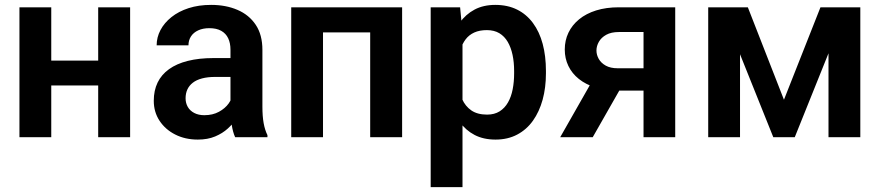

<svg xmlns="http://www.w3.org/2000/svg" viewBox="-20 -558 3589 781"><path d="M418.9 -311.5V-210.4H147.9V-311.5ZM188.5 -528.3V0H59.1V-528.3ZM509.3 -528.3V0H379.4V-528.3Z M917.5 -112.3V-356Q917.5 -382.8 908.2 -402.3Q898.9 -421.9 879.9 -432.6Q860.8 -443.4 831.5 -443.4Q805.7 -443.4 786.4 -434.6Q767.1 -425.8 756.8 -409.9Q746.6 -394 746.6 -373.5H617.2Q617.2 -406.2 632.8 -435.8Q648.4 -465.3 677.5 -488.5Q706.5 -511.7 747.3 -524.9Q788.1 -538.1 838.9 -538.1Q898.9 -538.1 946 -517.8Q993.2 -497.6 1020.3 -457Q1047.4 -416.5 1047.4 -355V-124.5Q1047.4 -85 1052.5 -56.9Q1057.6 -28.8 1067.9 -8.3V0H936.5Q927.2 -20 922.4 -51Q917.5 -82 917.5 -112.3ZM935.5 -321.8 936.5 -245.1H855Q824.7 -245.1 801.8 -239Q778.8 -232.9 764.2 -221.4Q749.5 -210 742.2 -194.1Q734.9 -178.2 734.9 -158.2Q734.9 -138.7 743.9 -123Q752.9 -107.4 770.3 -98.4Q787.6 -89.4 811 -89.4Q845.2 -89.4 870.6 -103.3Q896 -117.2 910.2 -137.2Q924.3 -157.2 925.3 -175.3L962.4 -119.6Q955.6 -99.6 941.9 -77.1Q928.2 -54.7 906.7 -35.2Q885.3 -15.6 855 -2.9Q824.7 9.8 784.7 9.8Q733.4 9.8 692.9 -10.7Q652.3 -31.2 628.9 -66.9Q605.5 -102.5 605.5 -147.9Q605.5 -189.9 621.1 -222.2Q636.7 -254.4 667.5 -276.6Q698.2 -298.8 743.9 -310.3Q789.6 -321.8 848.6 -321.8Z M1518.1 -528.3V-426.3H1259.8V-528.3ZM1293.9 -528.3V0H1164.6V-528.3ZM1615.7 -528.3V0H1485.8V-528.3Z M1861.3 -426.8V203.1H1731.9V-528.3H1851.6ZM2200.7 -269.5V-259.3Q2200.7 -201.7 2187.3 -152.6Q2173.8 -103.5 2147.9 -67.1Q2122.1 -30.8 2083.7 -10.5Q2045.4 9.8 1995.6 9.8Q1946.8 9.8 1910.6 -9Q1874.5 -27.8 1849.6 -62.5Q1824.7 -97.2 1809.8 -143.3Q1794.9 -189.5 1787.6 -244.1V-276.9Q1794.9 -335 1809.8 -382.6Q1824.7 -430.2 1849.6 -465.1Q1874.5 -500 1910.4 -519Q1946.3 -538.1 1994.6 -538.1Q2044.9 -538.1 2083.3 -519Q2121.6 -500 2147.9 -464.4Q2174.3 -428.7 2187.5 -379.4Q2200.7 -330.1 2200.7 -269.5ZM2071.3 -259.3V-269.5Q2071.3 -304.7 2064.9 -334.7Q2058.6 -364.7 2045.4 -387.5Q2032.2 -410.2 2011.2 -422.9Q1990.2 -435.5 1960.4 -435.5Q1930.7 -435.5 1909.2 -425.8Q1887.7 -416 1874 -397.9Q1860.4 -379.9 1852.8 -355.2Q1845.2 -330.6 1842.8 -300.8V-219.7Q1847.2 -183.6 1859.9 -154.8Q1872.6 -126 1897.2 -108.9Q1921.9 -91.8 1961.4 -91.8Q1991.2 -91.8 2012.2 -105Q2033.2 -118.2 2046.4 -141.4Q2059.6 -164.6 2065.4 -194.8Q2071.3 -225.1 2071.3 -259.3Z M2407.2 -260.7H2539.6L2391.1 0H2258.8ZM2497.1 -528.3H2726.6V0H2597.7V-427.7H2497.1Q2466.3 -427.7 2446 -416.5Q2425.8 -405.3 2416 -387.9Q2406.2 -370.6 2406.2 -352.5Q2406.2 -335 2415.5 -318.4Q2424.8 -301.8 2444.1 -291Q2463.4 -280.3 2492.7 -280.3H2643.6V-189.5H2492.7Q2442.4 -189.5 2402.6 -201.9Q2362.8 -214.4 2334.7 -236.8Q2306.6 -259.3 2292 -289.8Q2277.3 -320.3 2277.3 -356.4Q2277.3 -393.6 2292.2 -424.8Q2307.1 -456.1 2335.7 -479.5Q2364.3 -502.9 2405 -515.6Q2445.8 -528.3 2497.1 -528.3Z M3168.9 -152.3 3317.4 -528.3H3425.3L3212.9 0H3125.5L2913.6 -528.3H3022ZM2990.2 -528.3V0H2860.8V-528.3ZM3350.1 0V-528.3H3479.5V0Z"/></svg>

Font: Roboto SemiBold
Style: Regular
Weight: 600
Designer: Christian Robertson
Foundry: Google
Version: Version 3.009; 2024